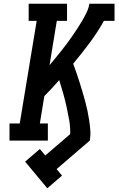

<svg xmlns="http://www.w3.org/2000/svg" viewBox="-20 -755 640 1031"><path d="M234 256 115 113 194 45 223 80 357 -35Q358 -74 351.5 -110.5Q345 -147 337 -183.5Q329 -220 319 -255Q309 -290 298 -325Q279 -303 259 -281.5Q239 -260 218 -239L194 -92H237V0H31V-92H86L177 -643H134V-735H340V-643H285L246 -405Q262 -424 278 -443.5Q294 -463 309.5 -482.5Q325 -502 340 -522Q355 -542 369 -562.5Q383 -583 396.5 -603.5Q410 -624 422.5 -645.5Q435 -667 445.5 -689Q456 -711 460 -735H595V-643H538Q504 -582 461.5 -525Q419 -468 373 -413Q382 -389 390.5 -364Q399 -339 407 -314Q415 -289 422.5 -263.5Q430 -238 437 -212.5Q444 -187 449.5 -161Q455 -135 459 -108.5Q463 -82 465 -54.5Q467 -27 462 0L284 153L313 188Z"/></svg>

Font: Iosevka Curly Slab SmBdEx
Style: Italic
Weight: 600
Width: 7
Italic angle: -9°
Monospace: yes
Designer: Belleve Invis
Foundry: Belleve Invis
Version: Version 11.1.0; ttfautohint (v1.8.3)